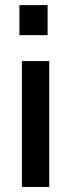

<svg xmlns="http://www.w3.org/2000/svg" viewBox="-20 -742 266 762"><path d="M66.9 0V-499.5H175.3V0ZM57.1 -602.5V-721.7H168.9V-602.5Z"/></svg>

Font: Pontano Sans
Style: Bold
Weight: 700
Designer: Vernon Adams
Foundry: Vernon Adams
Version: Version 2.001